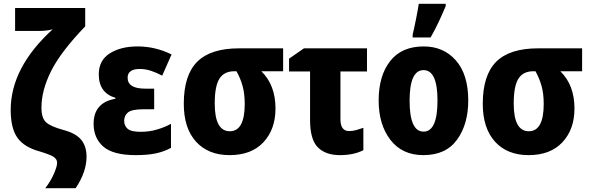

<svg xmlns="http://www.w3.org/2000/svg" viewBox="-20 -802 3090 1005"><path d="M433 18Q433 -37 404.5 -71Q376 -105 311 -122Q245 -140 221 -162Q197 -184 197 -239Q197 -329 247.5 -430Q298 -531 426 -664V-760H59V-640H183Q200 -640 220.5 -642Q241 -644 256 -649Q36 -448 36 -227Q36 -130 71.5 -80.5Q107 -31 189 -9Q245 8 262 20Q279 32 279 50Q279 69 262 108Q245 147 217 183H376Q433 98 433 18Z M787 -338H740Q648 -338 648 -395Q648 -441 712 -441Q741 -441 770 -431.5Q799 -422 829 -406L878 -517Q793 -559 700 -559Q612 -559 554.5 -522.5Q497 -486 497 -413Q497 -316 584 -290V-285Q470 -265 470 -154Q470 -79 521 -34.5Q572 10 691 10Q752 10 795 1Q838 -8 875 -28V-154Q843 -136 802 -124Q761 -112 716 -112Q666 -112 648 -128Q630 -144 630 -169Q630 -198 650.5 -214Q671 -230 730 -230H787Z M1422 -234Q1422 -357 1348 -429H1462V-549H1232Q1082 -549 1012 -478.5Q942 -408 942 -259Q942 -131 1006 -60.5Q1070 10 1182 10Q1296 10 1359 -57.5Q1422 -125 1422 -234ZM1104 -260Q1104 -351 1128.5 -390Q1153 -429 1206 -429H1218Q1239 -391 1250 -351Q1261 -311 1261 -258Q1261 -115 1183 -115Q1104 -115 1104 -260Z M1901 -549H1571L1493 -495V-428H1603V-173Q1603 -72 1643.5 -31Q1684 10 1759 10Q1832 10 1882 -16V-133Q1862 -126 1844 -121Q1826 -116 1807 -116Q1762 -116 1762 -178V-428H1901Z M2431 -276Q2431 -412 2366.5 -485.5Q2302 -559 2198 -559Q2082 -559 2022 -482Q1962 -405 1962 -276Q1962 -150 2023.5 -70Q2085 10 2196 10Q2314 10 2372.5 -71Q2431 -152 2431 -276ZM2124 -275Q2124 -435 2197 -435Q2270 -435 2270 -276Q2270 -113 2197 -113Q2124 -113 2124 -275ZM2140 -606H2234Q2258 -648 2277.5 -690Q2297 -732 2313 -770V-782H2172Q2168 -754 2157.5 -701.5Q2147 -649 2140 -621Z M2987 -234Q2987 -357 2913 -429H3027V-549H2797Q2647 -549 2577 -478.5Q2507 -408 2507 -259Q2507 -131 2571 -60.5Q2635 10 2747 10Q2861 10 2924 -57.5Q2987 -125 2987 -234ZM2669 -260Q2669 -351 2693.5 -390Q2718 -429 2771 -429H2783Q2804 -391 2815 -351Q2826 -311 2826 -258Q2826 -115 2748 -115Q2669 -115 2669 -260Z"/></svg>

Font: Noto Sans Display SemiCondensed Extra
Style: Regular
Weight: 800
Width: 4
Designer: Monotype Design Team
Foundry: Monotype Imaging Inc.
Version: Version 1.900